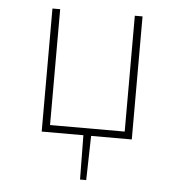

<svg xmlns="http://www.w3.org/2000/svg" viewBox="-49 -525 698 743"><g transform="rotate(5 300.0 -153.0)"><path d="M125 0V-478H155V-28H445V-478H475V0H317L313 172H289L287 0Z"/></g></svg>

Font: Source Code Pro ExtraLight
Style: Regular
Weight: 200
Monospace: yes
Designer: Paul D. Hunt, Teo Tuominen
Foundry: Adobe Systems Incorporated
Version: Version 2.030;PS 1.000;hotconv 16.6.51;makeotf.lib2.5.65220